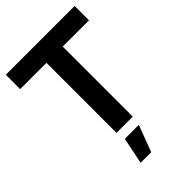

<svg xmlns="http://www.w3.org/2000/svg" viewBox="-269 -801 1126 1126"><g transform="rotate(-45 294.0 -238.0)"><path d="M8 -700V-581H226V0H361V-581H579V-700ZM236 59 202 224H290L352 59Z"/></g></svg>

Font: Argentum Sans Medium
Style: Regular
Weight: 500
Designer: Julieta Ulanovsky
Foundry: Julieta Ulanovsky
Version: Version 5.001;January 29, 2019;FontCreator 11.5.0.2425 64-bi